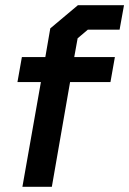

<svg xmlns="http://www.w3.org/2000/svg" viewBox="-20 -717 496 737"><path d="M137 -402H47L64 -498H154L173 -608L279 -697H456L439 -603H317L278 -570L265 -498H421L404 -402H249L179 0H66Z"/></svg>

Font: Chakra Petch SemiBold
Style: Italic
Weight: 600
Italic angle: -10°
Designer: Katatrad Aksorn Co.,Ltd.
Foundry: Cadson Demak Co.,Ltd.
Version: Version 1.000; ttfautohint (v1.6)